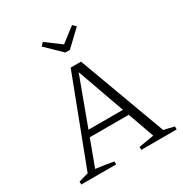

<svg xmlns="http://www.w3.org/2000/svg" viewBox="-197 -1023 1120 1173"><g transform="rotate(-30 363.5 -436.0)"><path d="M638 -38Q657 -34 675 -30Q693 -26 711 -21V0H461V-21L568 -39L359 -626H376L159 -40Q191 -36 222 -31.5Q253 -27 284 -21V0H38V-21L106 -40L339 -651H412ZM208 -224V-268H532V-224ZM357 -747 250 -851 270 -872 375 -794 476 -872 498 -851 389 -747Z"/></g></svg>

Font: Piazzolla Thin ExtraLight
Style: Regular
Weight: 250
Version: Version 2.005